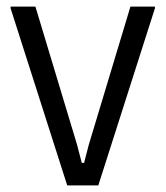

<svg xmlns="http://www.w3.org/2000/svg" viewBox="-20 -560 500 580"><path d="M12 -535V-540H87L213 -122L227 -68H234L248 -122L374 -540H448V-535L277 0H183Z"/></svg>

Font: Encode Sans Compressed
Style: Regular
Weight: 400
Designer: Pablo Impallari, Andres Torresi
Foundry: Pablo Impallari, Andres Torresi
Version: Version 1.000; ttfautohint (v1.00) -l 8 -r 50 -G 200 -x 14 -